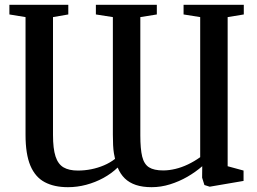

<svg xmlns="http://www.w3.org/2000/svg" viewBox="-20 -763 1066 797"><path d="M992 -743V-703L925 -692V-73L991 -55V-12L850.5 12L828.5 5L819 -25.5L819.5 -73Q792 -49 757.8 -29.2Q723.5 -9.5 685.8 2.2Q648 14 609.5 14Q572 14 544.2 4.8Q516.5 -4.5 498 -22.5Q479.5 -40.5 468.5 -67.5Q442.5 -42.5 409 -24.2Q375.5 -6 338 4Q300.5 14 262 14Q205 14 165.8 -6.8Q126.5 -27.5 106.2 -75.2Q86 -123 86 -203.5V-692L19 -703V-743H263.5V-703L200 -692V-202.5Q200 -146 210.5 -113.8Q221 -81.5 243.8 -68.2Q266.5 -55 303.5 -55Q331.5 -55 359 -60.5Q386.5 -66 411.8 -76.8Q437 -87.5 457.5 -103.5Q455 -113 452.8 -127Q450.5 -141 449.5 -160.2Q448.5 -179.5 448.5 -204V-692L378 -703V-743H631V-703L562.5 -692V-201Q562.5 -145 570.2 -113.2Q578 -81.5 598.5 -68.5Q619 -55.5 657.5 -55.5Q681.5 -55.5 707.8 -61.8Q734 -68 760.2 -80.5Q786.5 -93 811 -110.5V-692L742 -703V-743Z"/></svg>

Font: Merriweather 60pt Medium
Style: Regular
Weight: 500
Version: Version 2.100